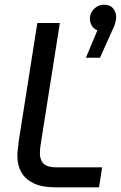

<svg xmlns="http://www.w3.org/2000/svg" viewBox="-20 -798 515 818"><path d="M214 0Q159 0 123.5 -17Q88 -34 71 -64Q54 -94 54 -134Q54 -150 56.5 -167.5Q59 -185 60 -198L139 -700H235L154 -187Q152 -177 151 -165.5Q150 -154 150 -144Q150 -116 166 -100.5Q182 -85 221 -85H415L402 0ZM346 -552 395 -669Q379 -675 371 -689Q363 -703 363 -718Q363 -735 371.5 -748.5Q380 -762 393.5 -770Q407 -778 423 -778Q449 -778 462 -762Q475 -746 475 -725Q475 -716 471 -700Q467 -684 458 -668L406 -552Z"/></svg>

Font: MuseoModerno
Style: Italic
Weight: 400
Italic angle: -9°
Designer: Pablo Cosgaya, Héctor Gatti, Marcela Romero, and the Authors of The MuseoModerno Project.
Foundry: Omnibus-Type Team
Version: Version 1.003